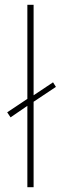

<svg xmlns="http://www.w3.org/2000/svg" viewBox="-20 -780 253 800"><path d="M94 0H120V-356L213 -418L201 -437L120 -383V-760H94V-368L10 -312L24 -291L94 -339Z"/></svg>

Font: Noto Sans Ethiopic Thin
Style: Regular
Weight: 100
Designer: Monotype Design Team
Foundry: Monotype Imaging Inc.
Version: Version 2.102